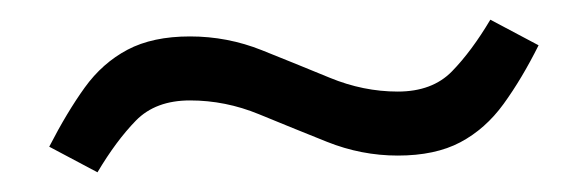

<svg xmlns="http://www.w3.org/2000/svg" viewBox="-20 -356 597 195"><path d="M79 -181 30 -207Q48 -242 66 -267Q84 -292 109.5 -305.5Q135 -319 173 -319Q211 -319 246 -305Q281 -291 315 -277Q349 -263 384 -263Q419 -263 439 -283.5Q459 -304 478 -336L527 -310Q510 -276 491.5 -250.5Q473 -225 447.5 -211.5Q422 -198 384 -198Q347 -198 312 -212Q277 -226 243 -240Q209 -254 173 -254Q138 -254 118 -233.5Q98 -213 79 -181Z"/></svg>

Font: STIX Two Text
Style: Regular
Weight: 400
Designer: Ross Mills, John Hudson & Paul Hanslow, Tiro Typeworks Ltd; with prior portions MicroPress Inc., and Coen Hoffman.
Foundry: Tiro Typeworks Ltd
Version: Version 2.13 b171